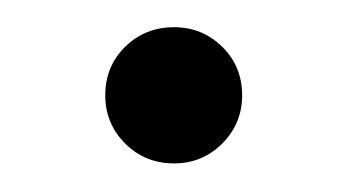

<svg xmlns="http://www.w3.org/2000/svg" viewBox="-20 -111 251 139"><path d="M106 7.3Q85 7.3 70.6 -7.1Q56.2 -21.5 56.2 -42Q56.2 -63 70.6 -77.1Q85 -91.3 106 -91.3Q126.5 -91.3 140.9 -77.1Q155.3 -63 155.3 -42Q155.3 -21.5 140.9 -7.1Q126.5 7.3 106 7.3Z"/></svg>

Font: Inter Display Light
Style: Regular
Weight: 300
Designer: Rasmus Andersson
Foundry: rsms
Version: Version 4.000;git-a52131595